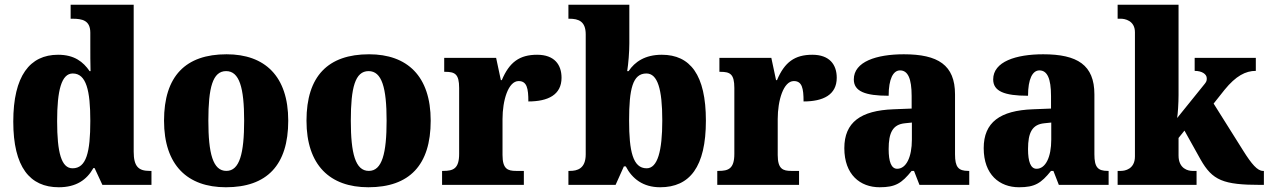

<svg xmlns="http://www.w3.org/2000/svg" viewBox="-20 -780 5353 810"><path d="M228 10C301 10 346 -21 374 -71H379L412 0H619V-59H611C565 -59 544 -77 544 -140V-760H278V-701H286C327 -701 361 -694 361 -642V-593C361 -554 361 -510 362 -480H358C331 -519 294 -549 225 -549C106 -549 36 -460 36 -267C36 -75 106 10 228 10ZM286 -70C239 -70 221 -136 221 -269C221 -398 239 -470 287 -470C344 -470 361 -398 361 -270C361 -137 344 -70 286 -70Z M933 10C1106 10 1196 -83 1196 -271C1196 -459 1097 -551 936 -551C763 -551 672 -459 672 -271C672 -83 771 10 933 10ZM935 -59C878 -59 859 -133 859 -271C859 -410 877 -480 934 -480C990 -480 1010 -410 1010 -271C1010 -133 991 -59 935 -59Z M1534 10C1707 10 1797 -83 1797 -271C1797 -459 1698 -551 1537 -551C1364 -551 1273 -459 1273 -271C1273 -83 1372 10 1534 10ZM1536 -59C1479 -59 1460 -133 1460 -271C1460 -410 1478 -480 1535 -480C1591 -480 1611 -410 1611 -271C1611 -133 1592 -59 1536 -59Z M1845 0H2190V-59H2157C2122 -59 2100 -67 2100 -126V-278C2100 -356 2124 -438 2168 -438C2203 -438 2209 -407 2209 -352C2292 -352 2349 -380 2349 -452C2349 -507 2319 -549 2246 -549C2172 -549 2129 -518 2097 -442H2093L2073 -536H1854V-477H1858C1899 -477 1917 -468 1917 -409V-131C1917 -68 1892 -59 1850 -59H1845Z M2765 10C2890 10 2958 -76 2958 -271C2958 -464 2892 -549 2772 -549C2701 -549 2658 -519 2632 -480H2626C2631 -512 2635 -560 2635 -597V-760H2378V-701H2382C2421 -701 2451 -690 2451 -635V-129C2451 -68 2415 -59 2384 -59H2378V0H2577L2612 -78H2620C2647 -26 2693 10 2765 10ZM2708 -70C2650 -70 2634 -142 2634 -271C2634 -405 2649 -470 2707 -470C2754 -470 2774 -405 2774 -272C2774 -142 2754 -70 2708 -70Z M3006 0H3351V-59H3318C3283 -59 3261 -67 3261 -126V-278C3261 -356 3285 -438 3329 -438C3364 -438 3370 -407 3370 -352C3453 -352 3510 -380 3510 -452C3510 -507 3480 -549 3407 -549C3333 -549 3290 -518 3258 -442H3254L3234 -536H3015V-477H3019C3060 -477 3078 -468 3078 -409V-131C3078 -68 3053 -59 3011 -59H3006Z M3691 10C3758 10 3784 -7 3826 -59H3836L3859 0H4069V-59H4065C4023 -59 4009 -75 4009 -129V-382C4009 -506 3937 -551 3793 -551C3678 -551 3582 -520 3582 -445C3582 -395 3629 -376 3729 -376C3729 -447 3748 -483 3777 -483C3810 -483 3826 -449 3826 -375V-322L3750 -319C3611 -314 3542 -264 3542 -155C3542 -43 3609 10 3691 10ZM3765 -68C3740 -68 3729 -98 3729 -151C3729 -220 3746 -255 3798 -260L3827 -263V-191C3827 -117 3803 -68 3765 -68Z M4279 10C4346 10 4372 -7 4414 -59H4424L4447 0H4657V-59H4653C4611 -59 4597 -75 4597 -129V-382C4597 -506 4525 -551 4381 -551C4266 -551 4170 -520 4170 -445C4170 -395 4217 -376 4317 -376C4317 -447 4336 -483 4365 -483C4398 -483 4414 -449 4414 -375V-322L4338 -319C4199 -314 4130 -264 4130 -155C4130 -43 4197 10 4279 10ZM4353 -68C4328 -68 4317 -98 4317 -151C4317 -220 4334 -255 4386 -260L4415 -263V-191C4415 -117 4391 -68 4353 -68Z M4695 0H5028V-59H5010C4994 -59 4952 -67 4952 -124V-198L4977 -229L5045 -107C5095 -19 5140 0 5299 0H5312V-59H5308C5285 -59 5260 -88 5225 -144L5100 -343L5146 -401C5194 -460 5235 -481 5278 -481V-536H5020V-481C5051 -481 5071 -467 5071 -450C5071 -446 5072 -437 5063 -427L4946 -282C4949 -299 4952 -345 4952 -379V-760H4695V-701H4709C4724 -701 4768 -694 4768 -644V-120C4768 -66 4725 -59 4709 -59H4695Z"/></svg>

Font: Noto Serif Tamil SemiCondensed Black
Style: Regular
Weight: 900
Width: 4
Designer: Indian Type Foundry, Tom Grace, and the Monotype Design Team
Foundry: Monotype Imaging Inc.
Version: Version 2.004